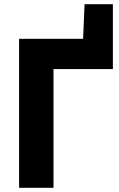

<svg xmlns="http://www.w3.org/2000/svg" viewBox="-20 -895 568 915"><path d="M71 -710H376L383 -875H518V-566H235V0H71Z"/></svg>

Font: Boldmen
Style: Bold
Weight: 700
Designer: Matt McInerney, Pablo Impallari, Rodrigo Fuenzalida
Foundry: LIVING CONCEPT
Version: Version 1.000